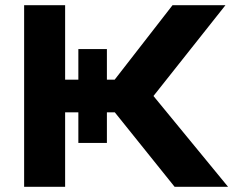

<svg xmlns="http://www.w3.org/2000/svg" viewBox="-20 -720 934 740"><path d="M73 0V-700H231V-413H282V-531H392V-413H422L645 -700H849L571.5 -350L859 0H653L422.5 -287H392V-169H282V-287H231V0Z"/></svg>

Font: Overpass Black
Style: Regular
Weight: 900
Designer: Delve Withrington, Dave Bailey, Thomas Jockin
Foundry: Delve Fonts LLC
Version: Version 4.000; ttfautohint (v1.8.3)